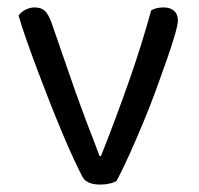

<svg xmlns="http://www.w3.org/2000/svg" viewBox="-20 -491 535 517"><path d="M421 -471Q438 -471 448.5 -462Q459 -453 459 -436Q459 -425 451 -397.5Q443 -370 430 -332.5Q417 -295 400.5 -250Q384 -205 365.5 -160.5Q347 -116 328.5 -75Q310 -34 294 -4Q289 0 276.5 3Q264 6 250 6Q213 6 202 -15Q193 -32 179 -62Q165 -92 149 -130Q133 -168 116 -211Q99 -254 83 -296.5Q67 -339 53 -378.5Q39 -418 30 -449Q37 -459 49 -465Q61 -471 73 -471Q91 -471 100.5 -462Q110 -453 118 -432L180 -253Q186 -236 195 -211.5Q204 -187 213.5 -161.5Q223 -136 232.5 -112Q242 -88 248 -71H252Q292 -172 326.5 -270Q361 -368 387 -463Q400 -471 421 -471Z"/></svg>

Font: Baloo Chettan 2
Style: Regular
Weight: 400
Designer: Maithili Shingre, Unnati Kotecha and Ek Type
Foundry: Ek Type
Version: Version 1.640;hotconv 1.0.111;makeotfexe 2.5.65597; ttfautoh